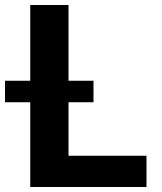

<svg xmlns="http://www.w3.org/2000/svg" viewBox="-57 -748 646 768"><path d="M64 0H529V-125H217V-339H317V-425H217V-728H64V-425H-37V-339H64Z"/></svg>

Font: Wafeq
Style: Bold
Weight: 700
Designer: Rasmus Andersson & Azza Alameddine
Foundry: Google & TypeTogether
Version: Version 3.000;FEAKit 1.0